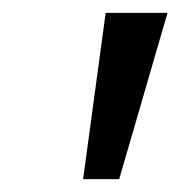

<svg xmlns="http://www.w3.org/2000/svg" viewBox="-20 -734 280 298"><path d="M165 -456 240 -714H144L109 -456Z"/></svg>

Font: BC Sans
Style: Italic
Weight: 400
Italic angle: -12°
Designer: Monotype Design Team
Designer: Province of B.C.
Foundry: Monotype Imaging Inc.
Version: Version 2.000;GOOG;noto-source:20170915:90ef993387c0